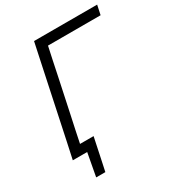

<svg xmlns="http://www.w3.org/2000/svg" viewBox="-202 -837 1026 1116"><g transform="rotate(-30 310.5 -279.5)"><path d="M46 0Q59 -59.5 70.8 -115Q82.5 -170.5 96.5 -236.5L146.5 -473Q161 -540.5 172.8 -596.8Q184.5 -653 197.5 -713H621L607.5 -649.5H254.5Q245 -605.5 235.5 -561Q226 -516.5 215.5 -465L167 -236.5Q156.5 -188 147.5 -145.8Q138.5 -103.5 130 -61.5H221Q215.5 -35 209.5 -7Q203.5 21 198 48Q192.5 74.5 186.8 101Q181 127.5 175.5 154H114L142.5 0Z"/></g></svg>

Font: Commissioner Light
Style: Italic
Weight: 300
Italic angle: -12°
Designer: Kostas Bartsokas
Foundry: Kostas Bartsokas
Version: Version 1.000; ttfautohint (v1.8.3)